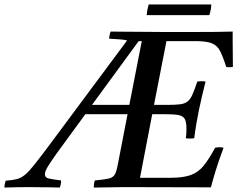

<svg xmlns="http://www.w3.org/2000/svg" viewBox="-125 -843 1070 864"><path d="M297 1Q297 -6 298 -15Q299 -24 302 -31Q345 -35 364.5 -39.5Q384 -44 392 -58.5Q400 -73 406 -107L449 -329H259L131 -154Q109 -123 93 -98Q77 -73 77 -59Q77 -44 93.5 -40Q110 -36 150 -31Q150 -14 144 1Q130 0 103.5 0Q77 0 50 -0.5Q23 -1 8 -1Q-20 -1 -47.5 -0.5Q-75 0 -105 1Q-105 -15 -99 -30Q-69 -32 -49.5 -37Q-30 -42 -12.5 -56.5Q5 -71 28.5 -100.5Q52 -130 91 -182L447 -661Q433 -665 412 -666Q391 -667 366 -669Q367 -677 368 -684.5Q369 -692 373 -701Q387 -701 416.5 -700.5Q446 -700 482.5 -700Q519 -700 554 -699.5Q589 -699 614 -699H746Q807 -699 850.5 -699.5Q894 -700 922 -701V-657Q922 -630 922.5 -602Q923 -574 923 -542Q907 -539 893 -542Q878 -589 865 -614Q852 -639 827.5 -648.5Q803 -658 754 -658H624L568 -371H627Q663 -371 684 -373.5Q705 -376 718 -385.5Q731 -395 740.5 -416.5Q750 -438 763 -476Q782 -479 800 -476Q793 -449 784.5 -412.5Q776 -376 770 -347Q764 -318 758.5 -285.5Q753 -253 749 -221Q729 -218 711 -221Q713 -232 713.5 -244Q714 -256 714 -264Q714 -294 706.5 -307.5Q699 -321 679.5 -325Q660 -329 623 -329H560L505 -43H643Q700 -43 734 -55.5Q768 -68 792 -98Q816 -128 843 -178Q862 -183 881 -178Q859 -119 845.5 -75Q832 -31 824 0Q726 0 629 -0.5Q532 -1 435 -1Q407 -1 366.5 0Q326 1 297 1ZM499 -658 289 -371H457L513 -658ZM544 -823H826Q825 -799 817 -775H535Q537 -799 544 -823Z"/></svg>

Font: Tiro Devanagari Hindi
Style: Italic
Weight: 400
Italic angle: -11°
Designer: Devanagari: John Hudson & Fiona Ross, assisted by Paul Hanslow. Latin: John Hudson with Paul Hanslow, assisted by Kaja S
Foundry: Tiro Typeworks Ltd.
Version: Version 1.52